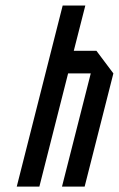

<svg xmlns="http://www.w3.org/2000/svg" viewBox="-20 -687 438 707"><path d="M125 0H41.7L210.8 -666.7H294.2L251.7 -500H335L397.5 -416.7L291.7 0H208.3L314.2 -416.7H230.8Z"/></svg>

Font: Yulong
Style: Italic
Weight: 400
Italic angle: -14.25°
Designer: GGBotNet
Foundry: f0n7.com
Version: 1.00